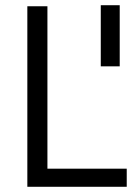

<svg xmlns="http://www.w3.org/2000/svg" viewBox="-20 -716 534 736"><path d="M366.3 -461.7V-696H438.9V-461.7ZM84.8 0V-692H161.8V-69.4H465.8V0Z"/></svg>

Font: Titillium Web
Style: Bold
Weight: 700
Designer: Mohamed Gaber, Accademia di Belle Arti di Urbino
Foundry: Kief Type Foundry, Accademia di Belle Arti di Urbino
Version: Version 3.000